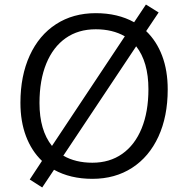

<svg xmlns="http://www.w3.org/2000/svg" viewBox="-20 -779 812 846"><path d="M719 -385Q719 -266 678 -177Q637 -88 562 -39.5Q487 9 387 9Q290 9 218 -31L166 47L111 12L165 -70Q119 -114 94.5 -179Q70 -244 70 -326Q70 -445 111 -534.5Q152 -624 227 -672.5Q302 -721 402 -721Q499 -721 571 -681L623 -759L679 -724L624 -642Q670 -598 694.5 -533Q719 -468 719 -385ZM209 -136 530 -619Q476 -650 402 -650Q325 -650 269.5 -611Q214 -572 184 -499Q154 -426 154 -325Q154 -205 209 -136ZM634 -386Q634 -506 580 -575L259 -93Q313 -62 387 -62Q463 -62 518.5 -101Q574 -140 604 -213Q634 -286 634 -386Z"/></svg>

Font: Muli
Style: Italic
Weight: 400
Italic angle: -4.541°
Designer: Vernon Adams
Foundry: Vernon Adams
Version: Version 2.001